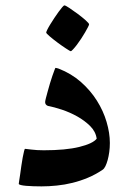

<svg xmlns="http://www.w3.org/2000/svg" viewBox="-20 -678 468 704"><path d="M382.8 -153.8Q382.8 -136.2 380.6 -120.4Q378.4 -104.5 374.8 -91.3Q371.1 -78.1 366.5 -68.6Q361.8 -59.1 356.4 -55.7Q330.6 -38.1 302.5 -26.4Q274.4 -14.6 245.8 -7.6Q217.3 -0.5 188.2 2.4Q159.2 5.4 132.3 5.4Q117.7 5.4 102.8 4.9Q87.9 4.4 75.9 3.4Q64 2.4 56.4 0.5Q48.8 -1.5 48.8 -3.9Q48.8 -5.4 50.3 -15.1Q51.8 -24.9 54 -39.3Q56.2 -53.7 58.3 -70.1Q60.5 -86.4 63.2 -100.3Q65.9 -114.3 68.1 -123.3Q70.3 -132.3 71.8 -132.3Q75.2 -132.3 95 -129.6Q114.7 -127 140.6 -127Q220.7 -127 270.5 -139.2Q320.3 -151.4 334.5 -169.4Q331.1 -195.3 310.8 -215.6Q290.5 -235.8 263.4 -251Q236.3 -266.1 207 -275.9Q177.7 -285.6 155.8 -289.6Q145.5 -293.5 145.5 -303.7Q145.5 -307.1 148.2 -317.9Q150.9 -328.6 154.8 -342.5Q158.7 -356.4 163.1 -371.8Q167.5 -387.2 172.1 -399.9Q176.8 -412.6 179.7 -420.9Q182.6 -429.2 183.6 -429.2Q185.1 -429.2 189.5 -428Q193.8 -426.8 195.3 -426.3Q241.7 -408.2 276.9 -377.2Q312 -346.2 335.4 -308.8Q358.9 -271.5 370.8 -231Q382.8 -190.4 382.8 -153.8ZM306.6 -588.9Q306.6 -586.4 302.5 -578.4Q298.3 -570.3 292 -559.3Q285.6 -548.3 277.6 -536.1Q269.5 -523.9 262 -513.9Q254.4 -503.9 248 -497.1Q241.7 -490.2 239.3 -490.2Q237.3 -490.2 222.7 -499.8Q208 -509.3 191.9 -521.2Q175.8 -533.2 162.6 -544.4Q149.4 -555.7 149.4 -558.6Q149.4 -561 153.6 -569.6Q157.7 -578.1 164.6 -589.1Q171.4 -600.1 179.4 -612.3Q187.5 -624.5 194.8 -634.5Q202.1 -644.5 208 -651.4Q213.9 -658.2 216.3 -658.2Q220.2 -658.2 234.9 -648.4Q249.5 -638.7 265.6 -626.7Q281.7 -614.7 294.2 -603.5Q306.6 -592.3 306.6 -588.9Z"/></svg>

Font: Accordance
Style: Bold
Weight: 700
Version: Version 1.2 (build January 31, 2020) Miklal Software Solutio